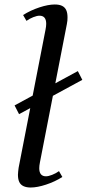

<svg xmlns="http://www.w3.org/2000/svg" viewBox="-20 -820 404 856"><path d="M65 -311 45 -350 327 -503 347 -464ZM63 -72 183 -688Q186 -703 186 -714Q186 -750 156 -750Q145 -750 128.5 -743.5Q112 -737 98 -727L83 -753Q116 -774 155.5 -787Q195 -800 224 -800Q244 -800 256.5 -794Q269 -788 275 -775.5Q281 -763 281 -743Q281 -736 280.5 -728.5Q280 -721 278 -712L158 -96Q155 -81 155 -70Q155 -34 185 -34Q196 -34 212.5 -40.5Q229 -47 243 -57L258 -31Q225 -10 185.5 3Q146 16 117 16Q98 16 85 10Q72 4 66 -8.5Q60 -21 60 -41Q60 -48 61 -55.5Q62 -63 63 -72Z"/></svg>

Font: Wittgenstein
Style: Italic
Weight: 400
Italic angle: -11°
Designer: Jörg Drees
Foundry: Jörg Drees
Version: Version 1.500